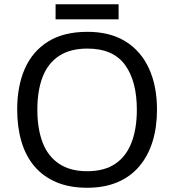

<svg xmlns="http://www.w3.org/2000/svg" viewBox="-20 -875 821 905"><path d="M720 -358Q720 -275 699 -207.5Q678 -140 636.5 -91Q595 -42 533.5 -16Q472 10 391 10Q307 10 245 -16.5Q183 -43 142 -91.5Q101 -140 81 -208Q61 -276 61 -359Q61 -469 97 -551Q133 -633 206.5 -679Q280 -725 392 -725Q499 -725 572 -679.5Q645 -634 682.5 -551.5Q720 -469 720 -358ZM156 -358Q156 -268 181 -203Q206 -138 258.5 -103Q311 -68 391 -68Q472 -68 523.5 -103Q575 -138 600 -203Q625 -268 625 -358Q625 -493 569 -569.5Q513 -646 392 -646Q311 -646 258.5 -611.5Q206 -577 181 -512.5Q156 -448 156 -358ZM539 -855V-784H242V-855Z"/></svg>

Font: Noto Sans Khmer
Style: Regular
Weight: 400
Designer: Danh Hong and the Monotype Design Team
Foundry: Monotype Imaging Inc.
Version: Version 2.003